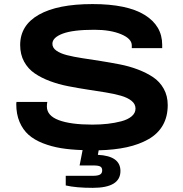

<svg xmlns="http://www.w3.org/2000/svg" viewBox="-20 -719 890 934"><path d="M431.2 194.8Q349.6 194.8 299.8 183.1V136.2H433.1Q455.1 136.2 466.1 130.4Q477.1 124.5 477.1 109.9Q477.1 96.2 467.8 91.1Q458.5 85.9 435.1 85.9H367.2L381.8 11.2Q323.2 9.3 276.9 1.7Q230.5 -5.9 188.7 -22.2Q147 -38.6 119.1 -63.2Q91.3 -87.9 75.2 -125.7Q59.1 -163.6 59.1 -212.9Q59.1 -220.2 60.1 -223.1H210Q208 -211.4 208 -201.2Q208 -156.2 266.1 -134.5Q324.2 -112.8 429.2 -112.8Q468.3 -112.8 503.2 -116.7Q538.1 -120.6 569.8 -128.9Q601.6 -137.2 620.4 -153.1Q639.2 -168.9 639.2 -190.9Q639.2 -212.9 619.9 -228.5Q600.6 -244.1 568.1 -253.4Q535.6 -262.7 493.7 -269.5Q451.7 -276.4 405 -283.4Q358.4 -290.5 312 -299.6Q265.6 -308.6 223.6 -324.2Q181.6 -339.8 149.2 -361.8Q116.7 -383.8 97.4 -418.9Q78.1 -454.1 78.1 -500Q78.1 -596.2 169.4 -647.7Q260.7 -699.2 430.2 -699.2Q598.1 -699.2 683.6 -646.5Q769 -593.8 769 -501V-484.9H621.1V-498Q621.1 -530.8 569.1 -552.5Q517.1 -574.2 439 -574.2Q335.4 -574.2 285.2 -555.4Q234.9 -536.6 234.9 -505.9Q234.9 -486.3 254.2 -472.7Q273.4 -459 305.9 -450.7Q338.4 -442.4 380.4 -436Q422.4 -429.7 469 -422.4Q515.6 -415 562 -406Q608.4 -397 650.4 -381.1Q692.4 -365.2 724.9 -343.5Q757.3 -321.8 776.6 -287.1Q795.9 -252.4 795.9 -208Q795.9 -151.4 772 -109.6Q748 -67.9 702.6 -42Q657.2 -16.1 597.2 -2.9Q537.1 10.3 460 12.2L456.1 34.2Q565.9 39.6 565.9 112.8Q565.9 194.8 431.2 194.8Z"/></svg>

Font: Archivo Expanded SemiBold
Style: Regular
Weight: 600
Width: 7
Designer: Hector Gatti
Foundry: Omnibus-Type
Version: Version 2.001